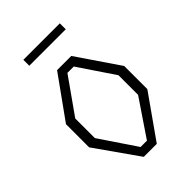

<svg xmlns="http://www.w3.org/2000/svg" viewBox="-261 -1029 1143 1143"><g transform="rotate(-45 310.0 -458.0)"><path d="M65 -270V-465L255 -730H374.5L555 -465V-270L364.5 0H255ZM336.5 -55 492 -285V-450L340.5 -675H287L128 -450V-285L283 -55ZM156.5 -915.5H463.5V-865.5H156.5Z"/></g></svg>

Font: Monaspace Krypton Var ExLight
Style: Regular
Weight: 200
Designer: Riley Cran and the Lettermatic Team
Version: Version 1.200 (Monaspace Krypton Var)